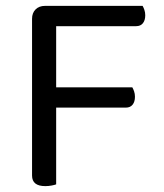

<svg xmlns="http://www.w3.org/2000/svg" viewBox="-20 -628 557 653"><path d="M465 -608Q468 -603 471 -594.5Q474 -586 474 -576Q474 -559 466 -549Q458 -539 443 -539H171V-331H430Q433 -326 436 -317.5Q439 -309 439 -299Q439 -282 431 -272Q423 -262 408 -262H171V-1Q166 1 155.5 3Q145 5 134 5Q89 5 89 -31V-564Q89 -584 101 -596Q113 -608 133 -608Z"/></svg>

Font: Baloo Da 2
Style: Regular
Weight: 400
Designer: Noopur Datye, Sulekha Rajkumar and Ek Type
Foundry: Ek Type
Version: Version 1.640;hotconv 1.0.111;makeotfexe 2.5.65597; ttfautoh